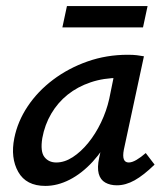

<svg xmlns="http://www.w3.org/2000/svg" viewBox="-20 -603 551 631"><path d="M129 8Q66 8 40 -38Q14 -84 27 -149Q38 -204 71 -253.5Q104 -303 154.5 -341Q205 -379 267.5 -401Q330 -423 400 -423Q418 -423 430 -421.5Q442 -420 453 -418L387 -111Q379 -69 403 -69Q414 -69 428.5 -77.5Q443 -86 459 -100L488 -62Q452 -27 422.5 -10.5Q393 6 364 6Q342 6 326 -3Q310 -12 304.5 -32Q299 -52 306 -85L341 -243L389 -277Q374 -215 347 -162.5Q320 -110 284.5 -71.5Q249 -33 209 -12.5Q169 8 129 8ZM165 -69Q192 -69 219 -86.5Q246 -104 270 -133.5Q294 -163 312 -200.5Q330 -238 339 -278L360 -381L407 -344Q399 -346 390 -346.5Q381 -347 372 -347Q321 -347 278 -332.5Q235 -318 202.5 -292Q170 -266 148.5 -229.5Q127 -193 119 -149Q112 -105 126 -87Q140 -69 165 -69ZM185 -513 200 -583H465L450 -513Z"/></svg>

Font: Ysabeau Infant SemiBold
Style: Italic
Weight: 600
Italic angle: -12°
Designer: Christian Thalmann (Catharsis Fonts)
Version: Version 2.002; featfreeze: ss01,ss02,lnum